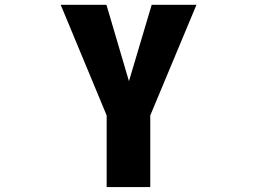

<svg xmlns="http://www.w3.org/2000/svg" viewBox="-20 -544 1040 783"><path d="M505.9 -212.9 598.6 -524.4H781.2L592.8 -73.2V218.8H415V-73.2L227.5 -524.4H414.1Z"/></svg>

Font: GenEi Gothic M Heavy
Style: Regular
Weight: 800
Designer: o_tamon (Modified); [Source Han Sans]
Ryoko NISHIZUKA  (kana & ideographs); Paul D. Hunt (Latin, Greek & Cyrillic); Wenl
Version: Version 1.1a;Original Version 1.004